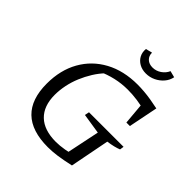

<svg xmlns="http://www.w3.org/2000/svg" viewBox="-231 -1032 1202 1202"><g transform="rotate(45 370.0 -431.0)"><path d="M383 9Q240 9 168.5 -60.5Q97 -130 97 -268Q97 -388 147.5 -477.5Q198 -567 289.5 -616.5Q381 -666 504 -666Q531 -666 562 -663.5Q593 -661 626 -655.5Q659 -650 692 -643L654 -576Q611 -588 568 -594Q525 -600 483 -600Q428 -600 376 -588Q324 -576 274 -553L312 -574Q283 -544 259 -505.5Q235 -467 217.5 -425Q200 -383 191 -339Q182 -295 182 -254Q182 -155 236.5 -102.5Q291 -50 395 -50Q462 -50 560 -78L571 -17Q508 -3 464.5 3Q421 9 383 9ZM486 -17 540 -277 405 -298 411 -328H717L713 -301Q696 -294 673.5 -288.5Q651 -283 622 -279L571 -17ZM622 -448 605 -643H692L653 -448ZM491 -751Q457 -751 431.5 -765.5Q406 -780 393 -804.5Q380 -829 383 -860L426 -871Q426 -842 444.5 -824.5Q463 -807 494 -807Q525 -807 551.5 -825Q578 -843 590 -871L633 -860Q627 -829 606 -804.5Q585 -780 555 -765.5Q525 -751 491 -751Z"/></g></svg>

Font: Piazzolla Thin
Style: Italic
Weight: 400
Italic angle: -11.3°
Version: Version 2.005